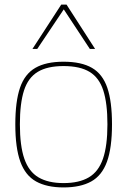

<svg xmlns="http://www.w3.org/2000/svg" viewBox="-20 -810 557 840"><path d="M47 -266Q47 -366 67.5 -426Q88 -486 134.5 -513Q181 -540 258 -540Q336 -540 382.5 -513Q429 -486 449.5 -426Q470 -366 470 -266Q470 -163 448 -102.5Q426 -42 379 -16Q332 10 258 10Q185 10 138 -16Q91 -42 69 -102.5Q47 -163 47 -266ZM67 -266Q67 -172 86.5 -115.5Q106 -59 148.5 -34Q191 -9 258 -9Q326 -9 368.5 -34Q411 -59 430.5 -115.5Q450 -172 450 -266Q450 -358 432 -414Q414 -470 372 -495.5Q330 -521 258 -521Q187 -521 145 -495.5Q103 -470 85 -414Q67 -358 67 -266ZM122 -596 248 -790H271L396 -596H373L259 -769L143 -596Z"/></svg>

Font: Georama Thin
Style: Regular
Weight: 100
Designer: Jean-Baptiste Levee
Foundry: Production Type
Version: Version 1.000